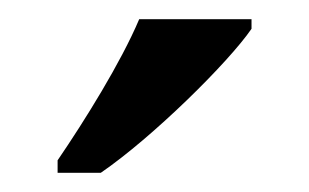

<svg xmlns="http://www.w3.org/2000/svg" viewBox="-20 -786 322 200"><path d="M40 -619V-606H85C139 -643 218 -721 242 -756V-766H125C106 -721 68 -660 40 -619Z"/></svg>

Font: Noto Serif Bengali SemiCondensed
Style: Regular
Weight: 400
Width: 4
Designer: Juan Bruce, Universal Thirst, Indian Type Foundry and the Monotype Design Team.
Foundry: Monotype Imaging Inc.
Version: Version 2.003